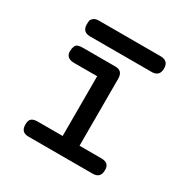

<svg xmlns="http://www.w3.org/2000/svg" viewBox="-137 -698 798 818"><g transform="rotate(30 262.5 -289.0)"><path d="M70.8 -38.1Q70.8 -59.1 80.3 -67.1Q89.8 -75.2 109.9 -75.2H232.9V-369.1H120.1Q79.1 -369.1 79.1 -403.8Q79.1 -411.6 80.1 -416.7Q81.1 -421.9 84 -429.4Q86.9 -437 95.9 -440.4Q105 -443.8 119.1 -443.8H279.8Q315.9 -443.8 315.9 -404.8V-75.2H422.9Q463.9 -75.2 461.9 -38.1Q461.9 0 423.8 0H107.9Q70.8 0 70.8 -38.1ZM84 -539.1Q84 -550.3 85.2 -556.6Q86.4 -563 95.2 -570.6Q104 -578.1 122.1 -578.1H424.3Q463.4 -578.1 463.4 -540Q463.4 -502 426.3 -501H120.1Q84 -502 84 -539.1Z"/></g></svg>

Font: CMU Typewriter Text
Style: Bold
Weight: 700
Version: Version 0.7.0